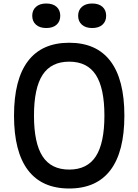

<svg xmlns="http://www.w3.org/2000/svg" viewBox="-20 -1060 790 1096"><path d="M375 16Q219 16 139.5 -89Q60 -194 60 -400Q60 -606 139.5 -711Q219 -816 375 -816Q531 -816 610.5 -711Q690 -606 690 -400Q690 -194 610.5 -89Q531 16 375 16ZM375 -92Q478 -92 527 -167.5Q576 -243 576 -400Q576 -557 527 -632.5Q478 -708 375 -708Q272 -708 223 -632.5Q174 -557 174 -400Q174 -243 223 -167.5Q272 -92 375 -92ZM244 -900Q207 -900 185.5 -919Q164 -938 164 -970Q164 -1002 185.5 -1021Q207 -1040 244 -1040Q282 -1040 303 -1021Q324 -1002 324 -970Q324 -938 303 -919Q282 -900 244 -900ZM506 -900Q469 -900 447.5 -919Q426 -938 426 -970Q426 -1002 447.5 -1021Q469 -1040 506 -1040Q544 -1040 565 -1021Q586 -1002 586 -970Q586 -938 565 -919Q544 -900 506 -900Z"/></svg>

Font: Martian Mono SemiExpanded
Style: Regular
Weight: 400
Width: 6
Monospace: yes
Designer: Roman Shamin
Foundry: Evil Martians
Version: Version 1.000